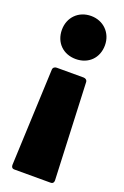

<svg xmlns="http://www.w3.org/2000/svg" viewBox="-138 -544 508 788"><g transform="rotate(20 115.5 -150.0)"><path d="M117 -500C62 -500 23 -460 23 -406C23 -350 62 -312 117 -312C172 -312 211 -350 211 -406C211 -460 171 -500 117 -500ZM40 -237 22 185C22 194 26 200 36 200H194C204 200 208 194 208 185L190 -237C190 -246 183 -252 174 -252H56C47 -252 40 -246 40 -237Z"/></g></svg>

Font: Barlow Condensed Black
Style: Regular
Weight: 900
Width: 3
Designer: Jeremy Tribby
Foundry: Tribby Type
Version: Version 1.422;hotconv 1.0.109;makeotfexe 2.5.65596